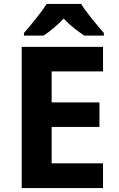

<svg xmlns="http://www.w3.org/2000/svg" viewBox="-20 -951 600 971"><path d="M501 0H89.8V-713.9H501V-589.8H241.2V-433.1H482.9V-309.1H241.2V-125H501ZM406.2 -771Q381.3 -787.6 354.5 -808.6Q327.6 -829.6 302.2 -856.9Q275.9 -829.6 250.5 -808.6Q225.1 -787.6 200.2 -771H101.1V-784.2Q113.8 -798.3 129.2 -816.9Q144.5 -835.4 160.4 -855.2Q176.3 -875 190.9 -894.8Q205.6 -914.6 216.3 -931.2H390.1Q400.4 -914.6 415 -894.8Q429.7 -875 445.6 -855.2Q461.4 -835.4 477.3 -816.9Q493.2 -798.3 505.4 -784.2V-771Z"/></svg>

Font: Droid Sans
Style: Bold
Weight: 700
Foundry: Ascender Corporation
Version: Version 1.00 build 112